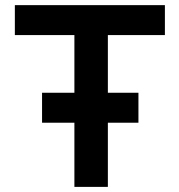

<svg xmlns="http://www.w3.org/2000/svg" viewBox="-20 -731 701 751"><path d="M38.1 -710.9V-593.8H271V-368.2H144.5V-251H271V0H401.9V-251H521.5V-368.2H401.9V-593.8H625V-710.9Z"/></svg>

Font: Tuffy
Style: Bold
Weight: 700
Designer: Thatcher Ulrich, Karoly Barta, Michael Everson
Version: Version 001.270